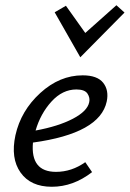

<svg xmlns="http://www.w3.org/2000/svg" viewBox="-20 -709 496 734"><path d="M456 -661 287 -490 189 -662 232 -687 306 -583 425 -689ZM296 -421Q352 -421 374.5 -392.5Q397 -364 388 -321Q362 -199 106 -164Q96 -52 194 -52Q254 -52 306 -89L332 -51Q260 5 178 5Q97 5 58.5 -49.5Q20 -104 39 -192Q60 -286 134 -353.5Q208 -421 296 -421ZM321 -318Q325 -335 314.5 -351Q304 -367 272 -367Q219 -367 177 -321Q135 -275 116 -210Q203 -226 258.5 -255Q314 -284 321 -318Z"/></svg>

Font: EauTestInfant Medium
Style: Italic
Weight: 500
Italic angle: -12°
Designer: Christian Thalmann (Catharsis Fonts)
Version: Version 0.001;PS 000.001;hotconv 1.0.88;makeotf.lib2.5.64775